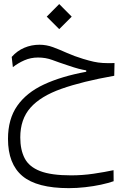

<svg xmlns="http://www.w3.org/2000/svg" viewBox="-20 -637 626 961"><path d="M324.7 304.7Q164.6 304.7 92.3 244.1Q20 183.6 20 58.1Q20 -41 66.2 -107.2Q112.3 -173.3 199.7 -214.1Q287.1 -254.9 411.6 -277.8V-284.7Q392.1 -288.1 373 -293Q354 -297.9 318.4 -310.1Q273.9 -324.7 241.5 -336.9Q209 -349.1 170.4 -349.1Q133.8 -349.1 102.1 -335.2Q70.3 -321.3 44.4 -300.8L38.6 -352.1Q65.9 -382.8 101.6 -397.9Q137.2 -413.1 177.7 -413.1Q212.4 -413.1 245.4 -400.9Q278.3 -388.7 314.7 -372.3Q351.1 -356 396 -342.3Q426.8 -333 449 -328.1Q471.2 -323.2 494.6 -321.8Q518.1 -320.3 553.2 -321.3L551.8 -257.8Q392.1 -229.5 287.8 -192.6Q183.6 -155.8 132.6 -98.1Q81.5 -40.5 81.5 50.8Q81.5 112.8 103.5 155.3Q125.5 197.8 180.7 219.2Q235.8 240.7 335.9 240.7Q393.1 240.7 449 232.4Q504.9 224.1 548.3 214.8L548.8 270Q522.5 279.3 485.1 287.4Q447.8 295.4 406 300Q364.3 304.7 324.7 304.7ZM276.4 -491.2 213.9 -553.7 276.4 -616.7 338.9 -553.7Z"/></svg>

Font: Cascadia Code NF Light
Style: Regular
Weight: 300
Monospace: yes
Designer: Aaron Bell
Foundry: Saja Typeworks
Version: Version 2404.023; ttfautohint (v1.8.4)